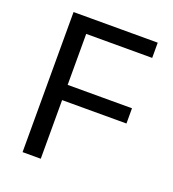

<svg xmlns="http://www.w3.org/2000/svg" viewBox="-120 -731 740 823"><g transform="rotate(20 250.0 -319.5)"><path d="M75.5 0V-639H158.5V0ZM122.5 -267.5V-337H452V-267.5ZM99.5 -569.5V-639H459.5V-569.5Z"/></g></svg>

Font: Anek Gujarati
Style: Regular
Weight: 400
Designer: Mrunmayee Ghaisas (Gujarati), Yesha Goshar (Latin)
Foundry: Ek Type
Version: Version 1.003